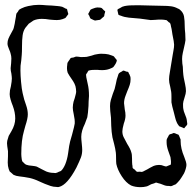

<svg xmlns="http://www.w3.org/2000/svg" viewBox="-20 -729 812 794"><path d="M449 -452Q447 -450 444.5 -449Q442 -448 440 -447Q424 -439 403 -439Q391 -439 385 -440H370Q360 -440 355 -439Q353 -438 350.5 -438Q348 -438 346 -437Q345 -436 343 -432.5Q341 -429 340 -427Q339 -426 337.5 -424Q336 -422 336 -420V-418L337 -409L343 -381Q348 -361 348 -332Q346 -306 346 -291Q344 -259 341 -244L331 -217Q316 -187 316 -163Q316 -154 318 -136Q320 -118 320 -109Q320 -92 314.5 -77.5Q309 -63 296 -36Q258 36 224 44Q221 45 217.5 44.5Q214 44 213 44Q201 44 189 40Q177 36 166 31.5Q155 27 151 25Q127 14 123 13Q104 6 80 3Q75 2 60.5 0.5Q46 -1 36 -6Q33 -8 26 -15L20 -20Q19 -22 16 -30Q12 -42 12 -57L13 -83V-104Q12 -111 10 -124.5Q8 -138 10 -147Q11 -151 16 -167L27 -186Q43 -213 43 -239Q43 -264 33 -291Q28 -303 24 -316.5Q20 -330 20 -340Q20 -355 25 -372Q29 -394 29 -404Q29 -411 27 -425Q24 -436 24 -447Q24 -453 26 -467L27 -487Q27 -497 24 -507Q23 -513 17 -526.5Q11 -540 11 -549Q11 -560 15 -569.5Q19 -579 25 -589.5Q31 -600 35 -608Q37 -613 39 -623Q41 -630 42.5 -641.5Q44 -653 46 -661Q46 -665 48 -673Q49 -675 51.5 -677.5Q54 -680 56 -684Q58 -689 61 -690Q62 -691 68 -694Q82 -701 97 -704Q120 -709 140 -709Q152 -709 174 -707Q181 -707 195 -706Q209 -705 218 -704Q221 -704 227 -703Q233 -702 237 -701Q248 -696 250 -694Q254 -694 257 -691Q258 -690 258.5 -686Q259 -682 260 -680Q260 -678 261.5 -674.5Q263 -671 262 -670Q262 -669 259.5 -666.5Q257 -664 256 -662Q252 -655 249 -654Q247 -653 239 -650Q228 -646 215 -646Q205 -646 185 -648Q168 -651 153 -651Q133 -651 118 -644L108 -637Q99 -631 99 -631Q97 -629 85 -614Q76 -601 73.5 -582.5Q71 -564 71 -538Q71 -513 70 -503Q70 -496 68 -480L65 -457Q63 -420 70 -364Q72 -348 80 -318Q81 -314 88 -294Q95 -274 95 -256Q95 -239 85 -209L79 -187Q68 -150 68 -92Q68 -84 70 -70L72 -62Q73 -61 74 -60Q75 -59 76 -58Q78 -56 81 -53Q84 -50 88 -48Q90 -47 93.5 -46.5Q97 -46 99 -45Q106 -44 116 -43Q126 -42 132 -40Q137 -38 153 -29L171 -20Q186 -14 202 -14Q204 -14 207 -13.5Q210 -13 212 -14Q214 -14 217 -15.5Q220 -17 222 -18Q230 -21 232 -22Q242 -31 250 -50Q258 -70 261.5 -94Q265 -118 266 -125Q268 -140 278 -172Q288 -209 289 -218Q290 -234 285 -256Q281 -274 281 -284L282 -297Q283 -307 289 -323Q290 -328 292 -334.5Q294 -341 295 -349L294 -362Q293 -373 288 -383Q283 -393 276.5 -402Q270 -411 267 -416L260 -428Q257 -437 257 -446Q257 -455 258 -460Q258 -467 260 -471Q262 -474 269 -484Q270 -485 270 -486Q270 -487 272 -488Q275 -491 283 -491L294 -495Q302 -495 314 -493Q332 -493 339 -494Q344 -495 359 -499Q372 -504 382 -505Q397 -508 416 -506Q429 -505 441 -500L449 -497Q452 -495 453.5 -492.5Q455 -490 456 -489Q462 -483 463 -480V-479Q463 -475 459 -467Q457 -464 454 -459Q451 -454 449 -452ZM711 -223Q707 -231 704 -244Q701 -257 699 -264Q691 -292 689 -306V-328Q689 -342 688 -349L684 -370Q679 -388 679 -401Q679 -412 683 -434L694 -501Q695 -508 697.5 -521Q700 -534 700 -544Q700 -554 693 -587Q692 -592 691 -600.5Q690 -609 687 -620Q687 -622 686 -626Q685 -630 684 -632Q683 -635 678 -637Q676 -639 673 -642Q670 -645 668 -646Q663 -646 660 -647Q654 -648 643 -648Q630 -648 623 -647L603 -646Q599 -646 559 -652L536 -654Q529 -654 513 -656Q494 -658 480 -664Q479 -664 475 -665.5Q471 -667 470 -668Q469 -669 468.5 -673.5Q468 -678 467 -680Q467 -681 466 -684.5Q465 -688 466 -689Q466 -691 477 -696Q485 -702 495.5 -704Q506 -706 515 -706.5Q524 -707 526 -707Q547 -708 607 -706L651 -705Q673 -705 687.5 -703Q702 -701 715 -694Q717 -693 719.5 -692Q722 -691 725 -688Q738 -677 741 -661Q744 -645 744 -618Q744 -609 746 -591L747 -563Q746 -553 740 -528Q739 -524 736 -510.5Q733 -497 733 -485Q733 -474 734 -466.5Q735 -459 736 -453Q736 -447 737 -432.5Q738 -418 740 -407Q742 -397 745.5 -380.5Q749 -364 749 -352Q749 -343 743 -325Q737 -307 737 -300V-294Q737 -283 738 -279Q739 -270 745 -256Q752 -241 753 -228Q753 -225 754 -220.5Q755 -216 754 -214Q753 -211 745 -203Q744 -202 743.5 -200.5Q743 -199 742 -199Q741 -198 739 -199.5Q737 -201 736 -201Q730 -203 721 -207Q719 -210 716 -214Q713 -218 711 -223ZM385 -698Q396 -698 400 -696Q402 -695 404.5 -692Q407 -689 408 -688Q410 -687 415 -682Q415 -679 412 -670Q412 -665 410 -661Q408 -659 406.5 -658Q405 -657 404 -656Q402 -655 399.5 -652Q397 -649 393 -647L379 -645L373 -644Q369 -645 359 -650Q354 -652 354 -653Q352 -655 349 -664Q348 -665 346.5 -667.5Q345 -670 345 -672L349 -679Q350 -681 352 -685Q354 -689 356 -690Q357 -691 359.5 -691.5Q362 -692 363 -693Q376 -698 381 -698ZM751 -47Q751 -41 748 -30.5Q745 -20 741 -12Q739 -9 731.5 3.5Q724 16 715 25Q707 33 707 33Q705 34 697 37Q695 38 692 39.5Q689 41 687 41L678 40Q670 40 666 39Q661 38 651.5 34Q642 30 636 29Q627 26 626 26Q624 26 622 27Q620 28 618 29Q608 32 605 33Q601 35 595.5 38Q590 41 586 42Q574 45 561 45Q539 45 522 38Q501 27 483.5 0Q466 -27 461 -51Q460 -59 460 -75Q460 -90 459 -98Q457 -114 452 -133.5Q447 -153 445 -161Q441 -183 440 -209Q439 -235 439 -242Q435 -274 435 -290Q435 -304 438.5 -316Q442 -328 446.5 -341Q451 -354 454 -361L459 -382Q463 -404 467 -413Q469 -422 472 -426Q475 -429 485 -434Q488 -437 490 -437H491Q493 -437 496.5 -435.5Q500 -434 502 -433Q508 -433 510 -431Q512 -429 512.5 -426.5Q513 -424 515 -422L519 -412Q520 -409 520 -401Q520 -389 516.5 -378Q513 -367 506 -351Q505 -348 499 -332.5Q493 -317 493 -302Q493 -300 496 -276Q499 -264 499 -251Q499 -237 492 -218Q486 -196 486 -186Q486 -173 491 -162.5Q496 -152 506 -134Q520 -112 523 -99Q526 -91 526 -73Q526 -56 527 -47Q528 -45 528 -40.5Q528 -36 529 -34Q530 -32 538 -27Q543 -20 546 -19Q548 -18 551.5 -18.5Q555 -19 557 -19L567 -18Q571 -19 573.5 -20.5Q576 -22 578 -23Q587 -27 601 -35.5Q615 -44 627 -46Q638 -48 648 -46Q652 -45 658.5 -42.5Q665 -40 669 -41Q670 -41 676 -44Q677 -45 681 -46Q685 -47 686 -48Q687 -50 687 -57V-63Q687 -67 685 -79Q682 -87 675.5 -106Q669 -125 669 -140V-149Q669 -154 677 -167Q679 -172 680 -172Q682 -174 691 -176Q697 -179 699 -179Q701 -179 704.5 -177.5Q708 -176 710 -175Q712 -174 714 -173.5Q716 -173 718 -172Q720 -169 721 -167Q722 -165 722 -164Q723 -161 724.5 -158Q726 -155 727 -152V-145Q727 -115 742 -80Q751 -58 751 -47Z"/></svg>

Font: Rubik-Burned
Style: Regular
Weight: 400
Designer: NaN (generative design), Hubert & Fischer (Rubik source font outlines)
Foundry: NaN, Hubert & Fischer
Version: Version 1.000